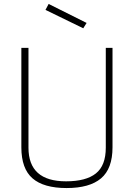

<svg xmlns="http://www.w3.org/2000/svg" viewBox="-20 -942 677 971"><path d="M88 0ZM88 -197V-700H124V-195Q124 -25 314 -25Q415 -25 465 -65Q515 -105 515 -195V-700H549V-197Q549 -89 491 -40Q433 9 317 9Q201 9 144.5 -40Q88 -89 88 -197ZM210 -892 226 -922 418 -826 401 -799Z"/></svg>

Font: Cairo ExtraLight
Style: Regular
Weight: 250
Designer: Mohamed Gaber, the designers of Titillium
Foundry: Kief Type Foundry
Version: Version 2.009; ttfautohint (v1.5.33-1714) -l 8 -r 50 -G 200 